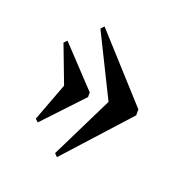

<svg xmlns="http://www.w3.org/2000/svg" viewBox="-83 -546 531 552"><g transform="rotate(20 182.5 -270.0)"><path d="M172 -277 61 -395 52 -386 96 -270 52 -153 61 -145 172 -263ZM147 -470 138 -460 232 -270 138 -79 147 -70 320 -261V-279Z"/></g></svg>

Font: Prata
Style: Regular
Weight: 400
Designer: Cyreal (www.cyreal.org)
Foundry: Cyreal (www.cyreal.org)
Version: Version 1.010